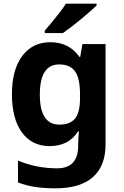

<svg xmlns="http://www.w3.org/2000/svg" viewBox="-20 -786 673 1046"><path d="M255 -556Q356 -556 413 -476H417L429 -546H555V1Q555 118 486 179Q417 240 282 240Q224 240 174.5 233Q125 226 78 208V89Q179 131 291 131Q406 131 406 7V-4Q406 -21 407.5 -39Q409 -57 410 -71H406Q378 -28 339 -9Q300 10 251 10Q154 10 99.5 -64.5Q45 -139 45 -272Q45 -406 101 -481Q157 -556 255 -556ZM302 -435Q197 -435 197 -270Q197 -107 304 -107Q361 -107 388.5 -139.5Q416 -172 416 -253V-271Q416 -359 389 -397Q362 -435 302 -435ZM506 -766V-756Q492 -742 469 -722Q446 -702 419.5 -680Q393 -658 367.5 -638.5Q342 -619 323 -606H224V-619Q240 -638 261.5 -663.5Q283 -689 304 -716.5Q325 -744 339 -766Z"/></svg>

Font: Noto Sans IKEA
Style: Bold
Weight: 600
Designer: Monotype Design Team
Foundry: Monotype Imaging Inc.
Version: Version 2.001